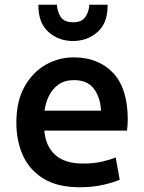

<svg xmlns="http://www.w3.org/2000/svg" viewBox="-20 -777 609 810"><path d="M317 13Q224 13 165 -22.5Q106 -58 77.5 -119.5Q49 -181 49 -259Q49 -351 84 -412.5Q119 -474 174 -504.5Q229 -535 291 -535Q395 -535 457 -469.5Q519 -404 519 -272Q519 -262 518 -249Q517 -236 516 -226H167Q172 -161 212.5 -124Q253 -87 330 -87Q376 -87 412 -95.5Q448 -104 468 -113L485 -19Q465 -9 418.5 2Q372 13 317 13ZM168 -310H406Q404 -365 376.5 -402Q349 -439 292 -439Q253 -439 227 -420.5Q201 -402 186.5 -372.5Q172 -343 168 -310ZM288 -604Q227 -604 184 -642.5Q141 -681 142 -757H220Q222 -726 237 -704.5Q252 -683 288 -683Q324 -683 339.5 -704.5Q355 -726 357 -757H434Q435 -681 392 -642.5Q349 -604 288 -604Z"/></svg>

Font: Ubuntu Sans SemiBold
Style: Regular
Weight: 600
Designer: Dalton Maag Ltd
Foundry: Dalton Maag Ltd
Version: Version 1.006; ttfautohint (v1.8.4.7-5d5b)